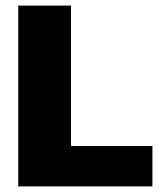

<svg xmlns="http://www.w3.org/2000/svg" viewBox="-20 -664 568 684"><path d="M45 -644H233V-144H523V0H45Z"/></svg>

Font: Kanit Bold
Style: Regular
Weight: 700
Designer: Katatrad Team
Foundry: CadsonDemak
Version: Version 1.000